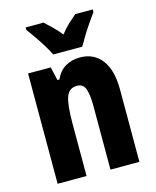

<svg xmlns="http://www.w3.org/2000/svg" viewBox="-115 -844 748 923"><g transform="rotate(-15 259.0 -383.0)"><path d="M316 -559Q385 -559 424 -508Q463 -457 463 -361V0H319V-317Q319 -373 308.5 -402Q298 -431 267 -431Q228 -431 214 -393Q200 -355 200 -259V0H56V-549H169L184 -482H194Q212 -522 243.5 -540.5Q275 -559 316 -559ZM197 -606Q188 -624 171 -652Q154 -680 135 -707.5Q116 -735 102 -753V-766H191Q206 -752 227.5 -731.5Q249 -711 269 -686Q290 -713 310.5 -732Q331 -751 349 -766H436V-753Q422 -734 403.5 -707Q385 -680 368.5 -653Q352 -626 341 -606Z"/></g></svg>

Font: Noto Sans Telugu ExtraCondensed ExtraBold
Style: Regular
Weight: 800
Width: 2
Designer: Jelle Bosma - Monotype Design Team
Foundry: Monotype Imaging Inc.
Version: Version 2.005; ttfautohint (v1.8.4.7-5d5b)